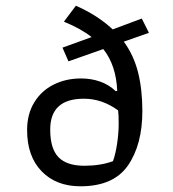

<svg xmlns="http://www.w3.org/2000/svg" viewBox="-20 -637 607 673"><path d="M75 -181Q75 -237 100 -278Q125 -319 168 -340.5Q211 -362 264 -362Q300 -362 331 -351Q362 -340 385 -318H391Q387 -409 342 -465L220 -422L199 -470L301 -507Q265 -536 204 -561L246 -617Q323 -583 375 -534L477 -572L502 -522L414 -491Q449 -443 464 -383Q479 -323 479 -248Q479 -130 428.5 -57Q378 16 262 16Q177 16 126 -36.5Q75 -89 75 -181ZM376 -72Q385 -97 390.5 -133.5Q396 -170 396 -205Q396 -236 394 -250Q338 -291 274 -291Q156 -291 156 -183Q156 -116 185 -86Q214 -56 276 -56Q332 -56 376 -72Z"/></svg>

Font: Athiti Medium
Style: Regular
Weight: 500
Designer: CadsonDemak Team
Foundry: CadsonDemak
Version: Version 1.032